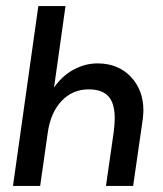

<svg xmlns="http://www.w3.org/2000/svg" viewBox="-20 -616 539 636"><path d="M455 -250Q455 -242 453 -222L421 0H331L357 -181Q360 -205 360 -225Q360 -274 339 -297Q318 -320 274 -320Q220 -320 183.5 -281Q147 -242 138 -175L137 -168L113 0H23L107 -596H197L159 -326Q186 -365 224 -385.5Q262 -406 303 -406Q371 -406 413 -362Q455 -318 455 -250Z"/></svg>

Font: Neutral Grotesk
Style: Italic
Weight: 400
Italic angle: -8°
Designer: Nawras Khrais
Foundry: Nawras Khrais
Version: Version 1.000